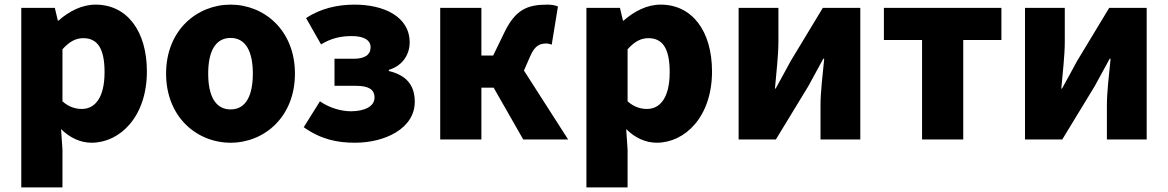

<svg xmlns="http://www.w3.org/2000/svg" viewBox="-20 -603 5049 830"><path d="M72 207H250V44L244 -45C282 -7 328 14 376 14C498 14 615 -98 615 -294C615 -469 529 -583 393 -583C334 -583 278 -554 233 -514H230L217 -569H72ZM334 -132C307 -132 278 -140 250 -165V-390C280 -423 307 -438 340 -438C403 -438 432 -391 432 -291C432 -177 388 -132 334 -132Z M977 14C1121 14 1255 -96 1255 -285C1255 -473 1121 -583 977 -583C832 -583 698 -473 698 -285C698 -96 832 14 977 14ZM977 -130C910 -130 880 -190 880 -285C880 -379 910 -439 977 -439C1043 -439 1073 -379 1073 -285C1073 -190 1043 -130 977 -130Z M1515 14C1643 14 1773 -47 1773 -163C1773 -239 1732 -279 1661 -296V-301C1725 -320 1751 -373 1751 -419C1751 -533 1637 -583 1513 -583C1437 -583 1366 -566 1303 -525L1368 -411C1412 -438 1453 -447 1501 -447C1554 -447 1582 -429 1582 -399C1582 -366 1557 -349 1509 -349H1426V-232H1518C1573 -232 1599 -217 1599 -181C1599 -143 1556 -122 1497 -122C1459 -122 1408 -134 1363 -165L1293 -53C1368 0 1438 14 1515 14Z M1883 0H2061V-224H2114L2242 0H2436L2245 -298L2272 -360C2293 -408 2315 -415 2343 -415C2351 -415 2358 -412 2365 -410L2392 -575C2378 -581 2362 -583 2345 -583C2260 -583 2208 -561 2161 -464L2112 -363H2061V-569H1883Z M2515 207H2693V44L2687 -45C2725 -7 2771 14 2819 14C2941 14 3058 -98 3058 -294C3058 -469 2972 -583 2836 -583C2777 -583 2721 -554 2676 -514H2673L2660 -569H2515ZM2777 -132C2750 -132 2721 -140 2693 -165V-390C2723 -423 2750 -438 2783 -438C2846 -438 2875 -391 2875 -291C2875 -177 2831 -132 2777 -132Z M3173 0H3334L3474 -230C3492 -262 3520 -315 3539 -349H3543C3536 -279 3527 -204 3527 -148V0H3699V-569H3537L3398 -339C3381 -306 3351 -254 3333 -220H3330C3336 -289 3345 -365 3345 -421V-569H3173Z M3966 0H4144V-430H4309V-569H3801V-430H3966Z M4411 0H4572L4712 -230C4730 -262 4758 -315 4777 -349H4781C4774 -279 4765 -204 4765 -148V0H4937V-569H4775L4636 -339C4619 -306 4589 -254 4571 -220H4568C4574 -289 4583 -365 4583 -421V-569H4411Z"/></svg>

Font: Noto Sans JP Black
Style: Regular
Weight: 900
Designer: Ryoko NISHIZUKA 西塚涼子 (kana, bopomofo & ideographs); Paul D. Hunt (Latin, Greek & Cyrillic); Sandoll Communications 산돌커뮤니
Foundry: Adobe
Version: Version 2.002;hotconv 1.0.116;makeotfexe 2.5.65601